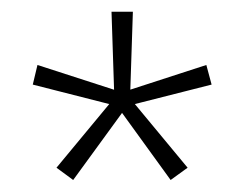

<svg xmlns="http://www.w3.org/2000/svg" viewBox="-20 -659 417 328"><path d="M105 -351.5 76.5 -372.5 168.5 -483.5 169.5 -480.5 36 -514.5 44 -548 177 -505 175 -502 170.5 -639H207L202.5 -502L200 -505L332.5 -548L341.5 -514.5L207.5 -480.5L208.5 -483.5L300.5 -372.5L271.5 -351.5L187.5 -467.5H189.5Z"/></svg>

Font: Anek Tamil Medium ExtraLight
Style: Regular
Weight: 250
Version: Version 1.003